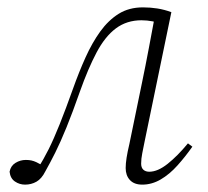

<svg xmlns="http://www.w3.org/2000/svg" viewBox="-20 -489 564 521"><path d="M48 12Q33 12 20.5 3.5Q8 -5 6 -23Q9 -39 22 -47Q35 -55 50 -55Q59 -55 65.5 -53.5Q72 -52 78.5 -49Q85 -46 90 -43L105 -36L93 -28L83 -33Q98 -56 112 -84Q126 -112 142 -152Q158 -192 178 -248Q194 -293 212 -333Q230 -373 252 -403.5Q274 -434 302 -451.5Q330 -469 368 -469Q388 -469 407 -466Q426 -463 445 -456L372 -103Q369 -88 366 -73Q363 -58 363 -45Q363 -34 369 -28.5Q375 -23 385 -23Q408 -23 435 -44.5Q462 -66 490 -100L502 -91Q483 -64 461.5 -40Q440 -16 416 -2Q392 12 366 12Q344 12 332.5 -0.5Q321 -13 321 -33Q321 -45 323.5 -61Q326 -77 331 -98L365 -263Q375 -311 384 -359Q393 -407 402 -455L424 -420Q410 -428 394.5 -431Q379 -434 364 -434Q324 -434 294.5 -412Q265 -390 242 -346.5Q219 -303 197 -241Q177 -184 160.5 -143.5Q144 -103 130 -75Q116 -47 103 -24Q93 -4 79 4Q65 12 48 12Z"/></svg>

Font: Source Serif 4 48pt Light
Style: Italic
Weight: 300
Italic angle: -12°
Designer: Frank Grießhammer
Foundry: Adobe Systems Incorporated
Version: Version 4.004;hotconv 1.0.116;makeotfexe 2.5.65601